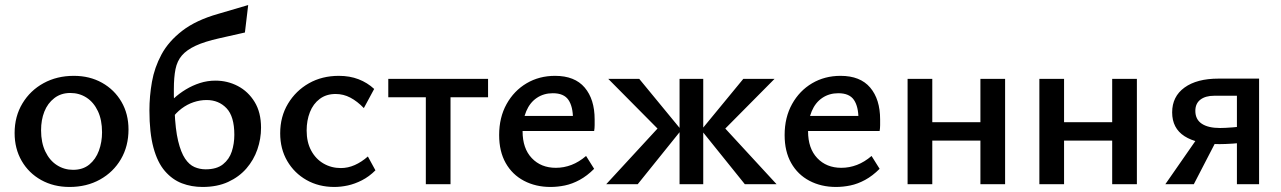

<svg xmlns="http://www.w3.org/2000/svg" viewBox="-20 -731 5085 762"><path d="M256 11Q193 11 143.5 -16.5Q94 -44 66 -92.5Q38 -141 38 -203Q38 -269 69 -320.5Q100 -372 153 -401Q206 -430 273 -430Q336 -430 385 -402.5Q434 -375 462 -327Q490 -279 490 -217Q490 -151 460 -99.5Q430 -48 377 -18.5Q324 11 256 11ZM270 -57Q309 -57 334.5 -78Q360 -99 372.5 -133Q385 -167 385 -206Q385 -255 368.5 -290Q352 -325 323.5 -343.5Q295 -362 259 -362Q222 -362 195.5 -341.5Q169 -321 156 -288Q143 -255 143 -214Q143 -165 160 -129.5Q177 -94 206 -75.5Q235 -57 270 -57Z M784 11Q740 11 702 -3.5Q664 -18 634.5 -52Q605 -86 589 -145Q573 -204 573 -293Q573 -349 583 -406Q593 -463 621 -515Q649 -567 703.5 -609Q758 -651 846 -676L965 -711L952 -602L850 -579Q792 -566 756.5 -549.5Q721 -533 702 -511Q683 -489 676.5 -456.5Q670 -424 670 -377Q670 -364 670 -350.5Q670 -337 671 -325L673 -291Q676 -217 687 -171.5Q698 -126 714.5 -101.5Q731 -77 752 -68Q773 -59 796 -59Q840 -59 865 -79Q890 -99 900 -130Q910 -161 910 -196Q910 -269 879 -301.5Q848 -334 800 -334Q774 -334 748.5 -325.5Q723 -317 700.5 -300Q678 -283 661 -259L629 -296Q647 -319 669 -339.5Q691 -360 717.5 -376Q744 -392 773.5 -401.5Q803 -411 835 -411Q883 -411 924 -389.5Q965 -368 990.5 -326.5Q1016 -285 1016 -224Q1016 -180 1001.5 -138Q987 -96 958 -62.5Q929 -29 885.5 -9Q842 11 784 11Z M1307 11Q1245 11 1196.5 -16.5Q1148 -44 1120 -92Q1092 -140 1092 -202Q1092 -268 1123 -319.5Q1154 -371 1206 -400.5Q1258 -430 1325 -430Q1368 -430 1403 -416.5Q1438 -403 1465 -378L1424 -302Q1398 -329 1370.5 -343.5Q1343 -358 1312 -358Q1275 -358 1249 -338.5Q1223 -319 1210 -286Q1197 -253 1197 -213Q1197 -167 1215 -133.5Q1233 -100 1264 -82Q1295 -64 1333 -64Q1361 -64 1388 -76Q1415 -88 1440 -110L1470 -55Q1445 -30 1416.5 -15.5Q1388 -1 1360.5 5Q1333 11 1307 11Z M1670 0V-418H1768V0ZM1521 -345V-418H1917V-345Z M2165 11Q2106 11 2059.5 -13.5Q2013 -38 1987 -84Q1961 -130 1961 -195Q1961 -265 1990.5 -318Q2020 -371 2070 -400.5Q2120 -430 2183 -430Q2261 -430 2300.5 -383.5Q2340 -337 2340 -257Q2340 -247 2340 -234.5Q2340 -222 2338 -211H2254V-259Q2254 -308 2236 -334.5Q2218 -361 2174 -361Q2138 -361 2110.5 -342.5Q2083 -324 2068.5 -289.5Q2054 -255 2054 -210Q2054 -142 2090.5 -103.5Q2127 -65 2186 -65Q2218 -65 2248 -76.5Q2278 -88 2306 -112L2338 -61Q2310 -33 2280.5 -17Q2251 -1 2222 5Q2193 11 2165 11ZM2011 -211 2022 -271H2326V-211Z M2936 0 2763 -215 2930 -418H3054L2827 -189V-255L3062 0ZM2386 0 2621 -255V-189L2394 -418H2517L2684 -215L2511 0ZM2677 0V-418H2771V0Z M3298 11Q3239 11 3192.5 -13.5Q3146 -38 3120 -84Q3094 -130 3094 -195Q3094 -265 3123.5 -318Q3153 -371 3203 -400.5Q3253 -430 3316 -430Q3394 -430 3433.5 -383.5Q3473 -337 3473 -257Q3473 -247 3473 -234.5Q3473 -222 3471 -211H3387V-259Q3387 -308 3369 -334.5Q3351 -361 3307 -361Q3271 -361 3243.5 -342.5Q3216 -324 3201.5 -289.5Q3187 -255 3187 -210Q3187 -142 3223.5 -103.5Q3260 -65 3319 -65Q3351 -65 3381 -76.5Q3411 -88 3439 -112L3471 -61Q3443 -33 3413.5 -17Q3384 -1 3355 5Q3326 11 3298 11ZM3144 -211 3155 -271H3459V-211Z M3871 0V-418H3969V0ZM3582 0V-418H3680V0ZM3629 -173V-246H3922V-173Z M4394 0V-418H4492V0ZM4105 0V-418H4203V0ZM4152 -173V-246H4445V-173Z M4889 0V-351H4799Q4764 -351 4744 -335.5Q4724 -320 4724 -291Q4724 -257 4749.5 -240Q4775 -223 4822 -223Q4841 -223 4872.5 -225.5Q4904 -228 4929 -232V-167Q4903 -163 4872 -161Q4841 -159 4820 -159Q4730 -159 4681 -190.5Q4632 -222 4632 -285Q4632 -348 4681 -383.5Q4730 -419 4816 -419H4977V0ZM4605 0 4744 -200 4806 -170 4718 0Z"/></svg>

Font: Ysabeau Office SemiBold
Style: Regular
Weight: 600
Designer: Christian Thalmann (Catharsis Fonts)
Version: Version 2.001;gftools[0.9.30]; featfreeze: tnum,lnum,ss02